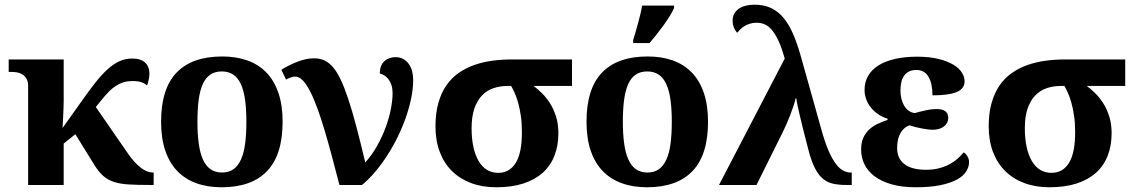

<svg xmlns="http://www.w3.org/2000/svg" viewBox="-20 -790 4841 820"><path d="M325.2 -353Q358.4 -400.4 386 -435.5Q413.6 -470.7 439.2 -493.9Q464.8 -517.1 490.2 -528.6Q515.6 -540 544.9 -540Q581.1 -540 599.6 -522.9Q618.2 -505.9 618.2 -475.1Q618.2 -469.2 617.2 -462.2Q616.2 -455.1 614.7 -448Q613.3 -440.9 611.6 -434.8Q609.9 -428.7 607.9 -424.8Q600.6 -432.6 585.9 -438.2Q571.3 -443.8 546.9 -443.8Q533.7 -443.8 520 -441.7Q506.3 -439.5 491.7 -432.6Q477.1 -425.8 460.9 -413.1Q444.8 -400.4 426.8 -378.9L389.2 -333L528.8 -130.9Q584.5 -53.2 632.8 -53.2H636.2V0H622.1Q567.4 0 530 -2.2Q492.7 -4.4 466.1 -13.2Q439.5 -22 419.7 -39.8Q399.9 -57.6 380.9 -88.9L301.8 -216.8L252 -176.8V0H100.1V-421.9Q100.1 -441.9 93 -453.9Q85.9 -465.8 75.2 -472.4Q64.5 -479 52 -481Q39.6 -482.9 28.8 -482.9H17.1V-536.1H252V-358.9Q252 -345.7 251.2 -325.9Q250.5 -306.2 249.5 -287.6Q248 -266.1 247.1 -243.2Z M1187 -270Q1187 -128.9 1120.8 -59.6Q1054.7 9.8 926.3 9.8Q866.2 9.8 818.4 -7.6Q770.5 -24.9 737.1 -59.6Q703.6 -94.2 685.8 -147Q668 -199.7 668 -270Q668 -411.1 734.1 -480Q800.3 -548.8 929.2 -548.8Q989.3 -548.8 1036.9 -531.7Q1084.5 -514.6 1117.9 -480Q1151.4 -445.3 1169.2 -392.8Q1187 -340.3 1187 -270ZM823.2 -270Q823.2 -216.8 828.9 -176.3Q834.5 -135.7 846.9 -108.4Q859.4 -81.1 879.4 -67.1Q899.4 -53.2 928.2 -53.2Q957 -53.2 976.8 -67.1Q996.6 -81.1 1009 -108.4Q1021.5 -135.7 1026.9 -176.3Q1032.2 -216.8 1032.2 -270Q1032.2 -323.7 1026.6 -364Q1021 -404.3 1008.5 -431.2Q996.1 -458 976.1 -471.4Q956.1 -484.9 927.2 -484.9Q898.4 -484.9 878.4 -471.4Q858.4 -458 846.2 -431.2Q834 -404.3 828.6 -364Q823.2 -323.7 823.2 -270Z M1744.6 -449.2Q1744.6 -413.1 1736.6 -372.6Q1728.5 -332 1713.9 -290Q1699.2 -248 1679 -206.3Q1658.7 -164.6 1634.3 -126.7Q1609.9 -88.9 1582.5 -56.4Q1555.2 -23.9 1525.9 0H1429.7Q1413.1 -64.5 1397.2 -123.8Q1381.3 -183.1 1366 -234.6Q1350.6 -286.1 1335.2 -328.1Q1319.8 -370.1 1304.4 -400.1Q1289.1 -430.2 1273.2 -446.5Q1257.3 -462.9 1240.7 -462.9Q1232.4 -462.9 1221.7 -459.2Q1210.9 -455.6 1201.7 -450.2L1181.6 -492.2Q1195.8 -501 1212.9 -509.8Q1230 -518.6 1248 -525.6Q1266.1 -532.7 1284.7 -536.9Q1303.2 -541 1320.8 -541Q1344.2 -541 1363.8 -532.7Q1383.3 -524.4 1400.9 -504.4Q1418.5 -484.4 1434.3 -451.4Q1450.2 -418.5 1466.8 -368.9Q1483.4 -319.3 1501.2 -252Q1519 -184.6 1540 -96.2Q1569.8 -129.4 1591.8 -169.2Q1613.8 -209 1628.2 -249Q1642.6 -289.1 1649.7 -326.4Q1656.7 -363.8 1656.7 -392.1Q1656.7 -411.6 1651.9 -426.3Q1647 -440.9 1639.4 -451.2Q1631.8 -461.4 1622.1 -467.5Q1612.3 -473.6 1602.1 -476.1Q1602.1 -494.6 1607.4 -507.8Q1612.8 -521 1622.1 -529.3Q1631.3 -537.6 1643.3 -541.7Q1655.3 -545.9 1668.9 -545.9Q1689 -545.9 1703.4 -537.4Q1717.8 -528.8 1727.1 -515.1Q1736.3 -501.5 1740.5 -484.1Q1744.6 -466.8 1744.6 -449.2Z M2364.7 -221.2Q2364.7 -168 2348.1 -125.2Q2331.5 -82.5 2298.3 -52.5Q2265.1 -22.5 2215.3 -6.3Q2165.5 9.8 2099.1 9.8Q2040 9.8 1992.2 -8.1Q1944.3 -25.9 1910.4 -59.3Q1876.5 -92.8 1858.2 -141.1Q1839.8 -189.5 1839.8 -250Q1839.8 -306.6 1852.1 -349.9Q1864.3 -393.1 1886 -424.8Q1907.7 -456.5 1938 -477.8Q1968.3 -499 2004.4 -512Q2040.5 -524.9 2081.3 -530.5Q2122.1 -536.1 2165 -536.1H2422.9V-422.9H2258.8Q2275.4 -410.6 2293.9 -392.6Q2312.5 -374.5 2328.4 -349.9Q2344.2 -325.2 2354.5 -293.2Q2364.7 -261.2 2364.7 -221.2ZM1994.1 -242.2Q1994.1 -198.2 2001.7 -163.1Q2009.3 -127.9 2023.7 -103Q2038.1 -78.1 2059.3 -64.9Q2080.6 -51.8 2107.9 -51.8Q2156.2 -51.8 2182.6 -94.2Q2209 -136.7 2209 -225.1Q2209 -264.6 2204.3 -295.9Q2199.7 -327.1 2192.9 -351.3Q2186 -375.5 2178 -393.3Q2169.9 -411.1 2163.1 -422.9H2147.9Q2116.2 -422.9 2088.1 -413.6Q2060.1 -404.3 2039.3 -383.1Q2018.6 -361.8 2006.3 -327.4Q1994.1 -293 1994.1 -242.2Z M3003.9 -270Q3003.9 -128.9 2937.7 -59.6Q2871.6 9.8 2743.2 9.8Q2683.1 9.8 2635.3 -7.6Q2587.4 -24.9 2554 -59.6Q2520.5 -94.2 2502.7 -147Q2484.9 -199.7 2484.9 -270Q2484.9 -411.1 2551 -480Q2617.2 -548.8 2746.1 -548.8Q2806.2 -548.8 2853.8 -531.7Q2901.4 -514.6 2934.8 -480Q2968.3 -445.3 2986.1 -392.8Q3003.9 -340.3 3003.9 -270ZM2640.1 -270Q2640.1 -216.8 2645.8 -176.3Q2651.4 -135.7 2663.8 -108.4Q2676.3 -81.1 2696.3 -67.1Q2716.3 -53.2 2745.1 -53.2Q2773.9 -53.2 2793.7 -67.1Q2813.5 -81.1 2825.9 -108.4Q2838.4 -135.7 2843.8 -176.3Q2849.1 -216.8 2849.1 -270Q2849.1 -323.7 2843.5 -364Q2837.9 -404.3 2825.4 -431.2Q2813 -458 2793 -471.4Q2772.9 -484.9 2744.1 -484.9Q2715.3 -484.9 2695.3 -471.4Q2675.3 -458 2663.1 -431.2Q2650.9 -404.3 2645.5 -364Q2640.1 -323.7 2640.1 -270ZM2684.1 -619.1Q2689 -634.3 2694.3 -652.8Q2699.7 -671.4 2705.1 -691.2Q2710.4 -710.9 2715.1 -730.2Q2719.7 -749.5 2722.7 -766.1H2858.9V-755.9Q2852.1 -740.2 2840.1 -720.9Q2828.1 -701.7 2813.7 -681.6Q2799.3 -661.6 2783.7 -642.1Q2768.1 -622.6 2753.9 -606H2684.1Z M3331.5 -540Q3319.8 -582 3306.9 -611.1Q3293.9 -640.1 3279.5 -658.4Q3265.1 -676.8 3248.5 -684.8Q3231.9 -692.9 3211.9 -692.9Q3196.3 -692.9 3183.3 -689Q3170.4 -685.1 3160.2 -679Q3149.9 -672.9 3141.8 -665Q3133.8 -657.2 3127.9 -649.9Q3120.1 -659.2 3114.5 -672.1Q3108.9 -685.1 3108.9 -703.1Q3108.9 -719.2 3116 -731.7Q3123 -744.1 3135.5 -752.7Q3147.9 -761.2 3165 -765.6Q3182.1 -770 3202.6 -770Q3242.2 -770 3272.2 -756.1Q3302.2 -742.2 3325.4 -714.8Q3348.6 -687.5 3366.2 -647.2Q3383.8 -606.9 3398.9 -554.2L3490.7 -227.1Q3505.4 -175.8 3520.5 -142.1Q3535.6 -108.4 3551 -88.6Q3566.4 -68.8 3582 -61Q3597.7 -53.2 3612.8 -53.2H3617.7V0H3594.7Q3563.5 0 3539.1 -5.1Q3514.6 -10.3 3495.4 -25.9Q3476.1 -41.5 3460.7 -71.3Q3445.3 -101.1 3432.6 -149.9Q3409.2 -239.7 3395.8 -296.6Q3382.3 -353.5 3380.9 -370.1H3377.9Q3375.5 -357.9 3369.6 -339.8Q3363.8 -321.8 3356.2 -301.8Q3348.6 -281.7 3339.8 -261.7Q3331.1 -241.7 3322.8 -225.1L3210.9 0H3050.8Z M3825.7 -403.8Q3825.7 -385.7 3829.6 -368.9Q3833.5 -352.1 3841.3 -338.9Q3849.1 -325.7 3860.4 -317.4Q3871.6 -309.1 3886.7 -307.1Q3907.7 -313 3932.9 -318.6Q3958 -324.2 3981.4 -324.2Q4003.4 -324.2 4016.6 -315.4Q4029.8 -306.6 4029.8 -286.1Q4029.8 -264.2 4011.5 -250Q3993.2 -235.8 3962.4 -235.8Q3954.1 -235.8 3941.2 -237.5Q3928.2 -239.3 3914.1 -241.9Q3899.9 -244.6 3887 -248Q3874 -251.5 3865.7 -254.9Q3840.8 -247.6 3826.2 -222.4Q3811.5 -197.3 3811.5 -158.2Q3811.5 -112.3 3843.3 -88.6Q3875 -64.9 3934.6 -64.9Q3965.3 -64.9 3990 -71.3Q4014.6 -77.6 4034.4 -88.1Q4054.2 -98.6 4069.3 -112.1Q4084.5 -125.5 4095.7 -139.2Q4104.5 -134.3 4111.6 -122.6Q4118.7 -110.8 4118.7 -98.1Q4118.7 -77.1 4106.4 -57.6Q4094.2 -38.1 4067.1 -23.2Q4040 -8.3 3996.6 0.7Q3953.1 9.8 3890.6 9.8Q3831.5 9.8 3787.6 -2.9Q3743.7 -15.6 3714.8 -37.4Q3686 -59.1 3671.9 -88.4Q3657.7 -117.7 3657.7 -150.9Q3657.7 -181.2 3667.2 -201.9Q3676.8 -222.7 3692.4 -237.1Q3708 -251.5 3728.3 -261Q3748.5 -270.5 3770.5 -277.8V-283.2Q3748 -290 3730 -302.5Q3711.9 -314.9 3699 -331.3Q3686 -347.7 3679.2 -366.7Q3672.4 -385.7 3672.4 -405.8Q3672.4 -440.4 3688.2 -467Q3704.1 -493.7 3733.2 -511.5Q3762.2 -529.3 3803.7 -538.6Q3845.2 -547.9 3896.5 -547.9Q3949.7 -547.9 3988 -538.3Q4026.4 -528.8 4051.3 -513.9Q4076.2 -499 4087.9 -480.2Q4099.6 -461.4 4099.6 -442.9Q4099.6 -411.1 4065.9 -397Q4032.2 -382.8 3962.4 -382.8Q3962.4 -433.6 3945.3 -462.4Q3928.2 -491.2 3893.6 -491.2Q3874 -491.2 3861.1 -484.1Q3848.1 -477.1 3840.3 -465.1Q3832.5 -453.1 3829.1 -437.3Q3825.7 -421.4 3825.7 -403.8Z M4727.5 -221.2Q4727.5 -168 4710.9 -125.2Q4694.3 -82.5 4661.1 -52.5Q4627.9 -22.5 4578.1 -6.3Q4528.3 9.8 4461.9 9.8Q4402.8 9.8 4355 -8.1Q4307.1 -25.9 4273.2 -59.3Q4239.3 -92.8 4220.9 -141.1Q4202.6 -189.5 4202.6 -250Q4202.6 -306.6 4214.8 -349.9Q4227.1 -393.1 4248.8 -424.8Q4270.5 -456.5 4300.8 -477.8Q4331.1 -499 4367.2 -512Q4403.3 -524.9 4444.1 -530.5Q4484.9 -536.1 4527.8 -536.1H4785.6V-422.9H4621.6Q4638.2 -410.6 4656.7 -392.6Q4675.3 -374.5 4691.2 -349.9Q4707 -325.2 4717.3 -293.2Q4727.5 -261.2 4727.5 -221.2ZM4356.9 -242.2Q4356.9 -198.2 4364.5 -163.1Q4372.1 -127.9 4386.5 -103Q4400.9 -78.1 4422.1 -64.9Q4443.4 -51.8 4470.7 -51.8Q4519 -51.8 4545.4 -94.2Q4571.8 -136.7 4571.8 -225.1Q4571.8 -264.6 4567.1 -295.9Q4562.5 -327.1 4555.7 -351.3Q4548.8 -375.5 4540.8 -393.3Q4532.7 -411.1 4525.9 -422.9H4510.7Q4479 -422.9 4450.9 -413.6Q4422.9 -404.3 4402.1 -383.1Q4381.3 -361.8 4369.1 -327.4Q4356.9 -293 4356.9 -242.2Z"/></svg>

Font: Droids
Style: b
Weight: 700
Foundry: Ascender Corporation
Version: Version 1.00 build 113